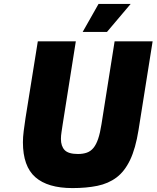

<svg xmlns="http://www.w3.org/2000/svg" viewBox="-20 -954 799 980"><path d="M350 6Q224 6 160.5 -49.5Q97 -105 97 -228Q97 -254 101 -285.5Q105 -317 110 -350L173 -743H367L300 -320Q297 -299 294 -280Q291 -261 291 -245Q291 -208 310 -188Q329 -168 378 -168Q404 -168 423.5 -175Q443 -182 457 -199Q471 -216 481 -245.5Q491 -275 498 -320L565 -743H759L687 -290Q672 -196 644 -137.5Q616 -79 574.5 -48Q533 -17 477 -5.5Q421 6 350 6ZM402 -791 483 -934H647L526 -791Z"/></svg>

Font: Exo Thin Black
Style: Italic
Weight: 900
Italic angle: -9°
Version: Version 2.000